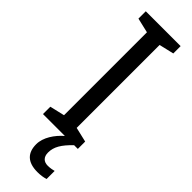

<svg xmlns="http://www.w3.org/2000/svg" viewBox="-312 -718 943 943"><g transform="rotate(45 159.0 -246.5)"><path d="M189 116C189 76 209 44 254 0H280V-51L203 -69V-645L280 -663V-714H38V-663L115 -645V-69L38 -51V0H190C152 33 119 81 119 128C119 188 151 221 220 221C243 221 260 218 276 213V157C267 159 254 163 234 163C206 163 189 147 189 116Z"/></g></svg>

Font: Noto Sans Bengali SemiCondensed
Style: Regular
Weight: 400
Width: 4
Designer: Jelle Bosma - Monotype Design Team
Foundry: Monotype Imaging Inc.
Version: Version 2.003